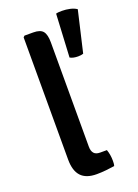

<svg xmlns="http://www.w3.org/2000/svg" viewBox="-150 -850 661 917"><g transform="rotate(-20 180.5 -391.0)"><path d="M256.5 -782.5Q263.5 -784.5 271.2 -785Q279 -785.5 287 -785.5Q307 -785.5 327.2 -781Q347.5 -776.5 361 -767L312.5 -558.5Q302 -554.5 286 -554.5Q260.5 -554.5 245 -563.5ZM261.5 -87Q271 -60.5 271 -29.5Q271 -23 270.5 -16Q270 -9 268 -3.5Q249.5 -0.5 224.5 2Q199.5 4.5 177 4.5Q123.5 4.5 97.8 -23.2Q72 -51 72 -108V-729L78.5 -735.5H123Q159 -735.5 172.5 -718.5Q186 -701.5 186 -662.5V-132Q186 -110 195.8 -98.5Q205.5 -87 227 -87Z"/></g></svg>

Font: Signika Medium
Style: Regular
Weight: 500
Designer: Anna Giedry
Foundry: Anna Giedry
Version: Version 2.000